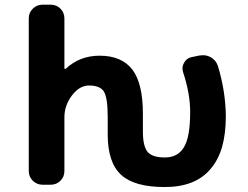

<svg xmlns="http://www.w3.org/2000/svg" viewBox="-20 -794 1040 805"><path d="M670.9 -9.8Q543.9 -9.8 488.3 -60.5Q431.6 -112.3 431.6 -229.5V-304.7Q431.6 -384.8 415 -411.1Q398.4 -435.5 353.5 -435.5Q313.5 -435.5 282.2 -394.5Q250 -352.5 250 -301.8V-77.1Q250 -52.7 233.4 -36.1Q216.8 -19.5 192.4 -19.5H158.2Q134.8 -19.5 117.7 -36.1Q100.6 -52.7 100.6 -77.1V-716.8Q100.6 -741.2 117.7 -757.8Q134.8 -774.4 158.2 -774.4H192.4Q216.8 -774.4 233.4 -757.8Q250 -741.2 250 -716.8V-507.8Q250 -505.9 252 -504.9Q253.9 -503.9 255.9 -505.9Q314.5 -560.5 397.5 -560.5Q490.2 -560.5 535.2 -502Q579.1 -443.4 579.1 -317.4V-243.2Q579.1 -179.7 599.6 -156.2Q620.1 -133.8 670.9 -133.8Q724.6 -133.8 750 -174.8Q777.3 -216.8 777.3 -324.2Q777.3 -401.4 748 -490.2Q745.1 -499 745.1 -506.8Q745.1 -519.5 752 -531.2Q762.7 -550.8 784.2 -554.7L817.4 -561.5Q824.2 -562.5 831.1 -562.5Q848.6 -562.5 864.3 -553.7Q885.7 -541 893.6 -517.6Q925.8 -411.1 926.8 -307.6Q926.8 -233.4 911.1 -177.7Q894.5 -122.1 862.3 -85Q798.8 -9.8 670.9 -9.8Z"/></svg>

Font: Rounded Mgen+ 1mn bold
Style: Bold
Weight: 700
Designer: [Source Han Sans]
Ryoko NISHIZUKA  (kana & ideographs); Paul D. Hunt (Latin, Greek & Cyrillic); Wenlong ZHANG  (bopomofo
Version: Version 1.059.20150602